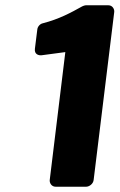

<svg xmlns="http://www.w3.org/2000/svg" viewBox="-20 -681 452 726"><path d="M168 0C167 11 175 25 190 25H306C317 25 332 15 334 0L412 -636C413 -647 405 -661 390 -661H304C301 -661 295 -659 291 -657C248 -633 204 -609 142 -593C132 -591 122 -581 121 -569L112 -497C109 -475 127 -471 137 -472L227 -484Z"/></svg>

Font: Falling Sky
Style: BlkObl
Weight: 900
Designer: Paul D. Hunt
Foundry: Adobe Systems Incorporated
Version: Version 1.02